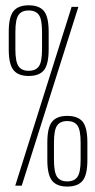

<svg xmlns="http://www.w3.org/2000/svg" viewBox="-20 -700 357 724"><path d="M233.5 3.5Q194.5 3.5 176.5 -18.5Q158.5 -40.5 158.5 -97V-163Q158.5 -219.5 176.5 -241.2Q194.5 -263 233.5 -263Q273.5 -263 291.5 -241.2Q309.5 -219.5 309.5 -163V-97Q309.5 -40.5 291.5 -18.5Q273.5 3.5 233.5 3.5ZM88 -413.5Q49 -413.5 31 -435.5Q13 -457.5 13 -514V-580Q13 -636.5 31 -658.2Q49 -680 88 -680Q128 -680 145.8 -658.2Q163.5 -636.5 163.5 -580V-514Q163.5 -457.5 145.8 -435.5Q128 -413.5 88 -413.5ZM233.5 -16Q260.5 -16 272.2 -33.2Q284 -50.5 284 -96.5V-163Q284 -209.5 272.2 -226.5Q260.5 -243.5 233.5 -243.5Q207 -243.5 195.2 -226.5Q183.5 -209.5 183.5 -163V-96.5Q183.5 -50.5 195.2 -33.2Q207 -16 233.5 -16ZM88 -433Q115 -433 126.8 -450.2Q138.5 -467.5 138.5 -513.5V-580Q138.5 -626.5 126.8 -643.5Q115 -660.5 88 -660.5Q61.5 -660.5 49.8 -643.5Q38 -626.5 38 -580V-513.5Q38 -467.5 49.8 -450.2Q61.5 -433 88 -433ZM37.5 0 250 -674H275.5L62 0Z"/></svg>

Font: Anybody Condensed ExtraLight
Style: Regular
Weight: 200
Width: 3
Designer: Tyler Finck
Foundry: Etcetera Type Company
Version: Version 1.010; ttfautohint (v1.8.3) -l 8 -r 50 -G 200 -x 14 